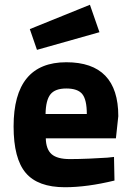

<svg xmlns="http://www.w3.org/2000/svg" viewBox="-20 -773 550 805"><path d="M273 -106Q309 -106 355.5 -108Q402 -110 430 -112L458 -115L460 -16Q345 12 252 12Q139 12 88 -48Q37 -108 37 -243Q37 -512 258 -512Q476 -512 476 -286L466 -193H172Q173 -147 196.5 -126.5Q220 -106 273 -106ZM171 -295H344Q344 -355 325 -378.5Q306 -402 258 -402Q211 -402 191.5 -377.5Q172 -353 171 -295ZM105 -651 357 -753 397 -638 135 -564Z"/></svg>

Font: TitilliumText
Style: ExtraBold
Weight: 800
Designer: Accademia di Belle Arti di Urbino and others
Foundry: Accademia di Belle Arti di Urbino and others.
Version: Version 60.001